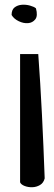

<svg xmlns="http://www.w3.org/2000/svg" viewBox="-20 -803 229 816"><path d="M142.6 -573.2Q151.4 -453.1 158.2 -317.9Q165 -182.6 169.9 -44.9Q165 -25.4 149.9 -16.6Q134.8 -7.8 117.2 -7.3Q99.6 -6.8 84.5 -12.7Q69.3 -18.6 65.4 -28.3V-573.2ZM29.3 -739.3Q29.3 -761.7 42 -771.5Q54.7 -781.2 72.3 -782.7Q89.8 -784.2 107.4 -779.3Q125 -774.4 132.8 -767.6Q141.6 -735.4 129.9 -720.7Q118.2 -706.1 99.1 -704.6Q80.1 -703.1 59.6 -712.9Q39.1 -722.7 29.3 -739.3Z"/></svg>

Font: Architects Daughter-petzku
Style: Regular
Weight: 400
Designer: Kimberly Geswein
Foundry: Kimberly Geswein
Version: Version 1.000 2010 initial release